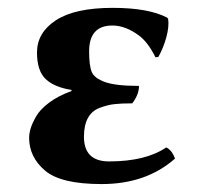

<svg xmlns="http://www.w3.org/2000/svg" viewBox="-20 -459 506 489"><path d="M266.1 -394Q207 -394 207 -328.1Q207 -292 213.6 -275.9Q220.2 -259.8 247.6 -250Q274.9 -240.2 334 -240.2Q334 -218.3 316.9 -195.8Q289.1 -195.8 271.5 -193.8Q253.9 -191.9 233.9 -184.3Q213.9 -176.8 203.9 -158.4Q193.8 -140.1 193.8 -110.8Q193.8 -47.9 257.8 -47.9Q351.1 -47.9 403.3 -83.5Q417.5 -77.1 425.8 -55.2Q352.5 9.8 238.8 9.8Q134.8 9.8 94.5 -24.7Q54.2 -59.1 54.2 -107.9Q54.2 -119.1 58.1 -132.1Q62 -145 72 -162.6Q82 -180.2 105 -197.5Q127.9 -214.8 162.1 -227.1V-230Q118.2 -236.8 96.2 -257.8Q74.2 -278.8 74.2 -325.2Q74.2 -376 122.6 -407.5Q170.9 -439 267.1 -439Q357.9 -439 405.8 -414.1L408.2 -411.1Q411.1 -391.6 403.6 -364Q396 -336.4 383.3 -314L376 -313Q357.4 -350.6 335 -367.7Q300.3 -394 266.1 -394Z"/></svg>

Font: Linux Biolinum
Style: Bold
Weight: 700
Designer: Philipp H. Poll
Foundry: Philipp H. Poll
Version: Version 1.3.2 ; ttfautohint (v0.9)